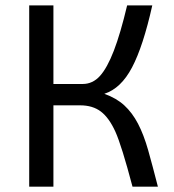

<svg xmlns="http://www.w3.org/2000/svg" viewBox="-20 -696 649 716"><path d="M179.2 -675.8V-382.8H288.1Q325.7 -382.8 352.8 -412.8Q379.9 -442.9 404.5 -506.8Q429.2 -570.8 454.1 -675.8H547.9Q513.7 -522.9 472.4 -444.6Q431.2 -366.2 369.1 -346.2Q414.1 -330.1 443.6 -303Q473.1 -275.9 494.6 -234.9Q516.1 -193.8 532.5 -136Q548.8 -78.1 568.8 0H474.1Q433.6 -153.3 410.2 -205.1Q386.7 -256.8 356.2 -280Q325.7 -303.2 278.8 -303.2H179.2V0H88.9V-675.8Z"/></svg>

Font: Lorenzo Sans
Style: Regular
Weight: 400
Foundry: Intel Corporation
Version: Version 1.00; ttfautohint (v1.5)